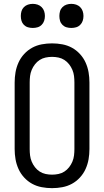

<svg xmlns="http://www.w3.org/2000/svg" viewBox="-20 -968 540 996"><path d="M250 8Q223 8 196.5 3Q170 -2 147 -14.5Q124 -27 105.5 -47Q87 -67 76 -91.5Q65 -116 60.5 -142Q56 -168 56 -195V-540Q56 -567 60.5 -593Q65 -619 76 -643.5Q87 -668 105.5 -688Q124 -708 147 -720.5Q170 -733 196.5 -738Q223 -743 250 -743Q277 -743 303.5 -738Q330 -733 353 -720.5Q376 -708 394.5 -688Q413 -668 424 -643.5Q435 -619 439.5 -593Q444 -567 444 -540V-195Q444 -168 439.5 -142Q435 -116 424 -91.5Q413 -67 394.5 -47Q376 -27 353 -14.5Q330 -2 303.5 3Q277 8 250 8ZM250 -62Q267 -62 283.5 -65.5Q300 -69 314 -78Q328 -87 338.5 -100.5Q349 -114 355.5 -129.5Q362 -145 364 -161.5Q366 -178 366 -195V-540Q366 -557 364 -573.5Q362 -590 355.5 -605.5Q349 -621 338.5 -634.5Q328 -648 314 -657Q300 -666 283.5 -669.5Q267 -673 250 -673Q233 -673 216.5 -669.5Q200 -666 186 -657Q172 -648 161.5 -634.5Q151 -621 144.5 -605.5Q138 -590 136 -573.5Q134 -557 134 -540V-195Q134 -178 136 -161.5Q138 -145 144.5 -129.5Q151 -114 161.5 -100.5Q172 -87 186 -78Q200 -69 216.5 -65.5Q233 -62 250 -62ZM350 -823Q337 -823 325 -826.5Q313 -830 304 -839Q295 -848 291.5 -860Q288 -872 288 -885Q288 -898 291.5 -910Q295 -922 304 -931Q313 -940 325 -944Q337 -948 350 -948Q363 -948 375 -944Q387 -940 396 -931Q405 -922 409 -910Q413 -898 413 -885Q413 -872 409 -860Q405 -848 396 -839Q387 -830 375 -826.5Q363 -823 350 -823ZM150 -823Q137 -823 125 -826.5Q113 -830 104 -839Q95 -848 91.5 -860Q88 -872 88 -885Q88 -898 91.5 -910Q95 -922 104 -931Q113 -940 125 -944Q137 -948 150 -948Q163 -948 175 -944Q187 -940 196 -931Q205 -922 209 -910Q213 -898 213 -885Q213 -872 209 -860Q205 -848 196 -839Q187 -830 175 -826.5Q163 -823 150 -823Z"/></svg>

Font: Iosevka NFM
Style: Regular
Weight: 400
Monospace: yes
Designer: Belleve Invis
Foundry: Belleve Invis
Version: Version 29.0.4; ttfautohint (v1.8.4);Nerd Fonts 3.3.0